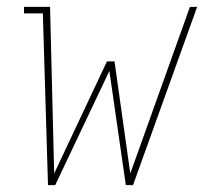

<svg xmlns="http://www.w3.org/2000/svg" viewBox="-20 -540 640 560"><path d="M368 0H347L299 -333L141 0H120L105 -501H50V-520H126L138 -34L292 -361H314L360 -34L534 -520H555Z"/></svg>

Font: Iosevka HT Thin Extended
Style: Italic
Weight: 100
Width: 7
Italic angle: -9°
Monospace: yes
Designer: Belleve Invis
Foundry: Belleve Invis
Version: Version 32.3.0; ttfautohint (v1.8.4)